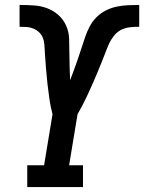

<svg xmlns="http://www.w3.org/2000/svg" viewBox="-20 -755 582 775"><path d="M90 0V-88H158L192 -294Q184 -324 179.5 -355Q175 -386 171.5 -417.5Q168 -449 165.5 -480.5Q163 -512 161 -544V-545V-546V-547Q160 -561 159 -575.5Q158 -590 153 -602.5Q148 -615 138 -624.5Q128 -634 115 -639.5Q102 -645 88 -646Q74 -647 59 -647V-735H61Q89 -735 117.5 -733Q146 -731 171 -721.5Q196 -712 216 -694Q236 -676 247 -651.5Q258 -627 259 -599Q260 -571 260 -543Q260 -515 261 -487Q262 -459 263 -431Q263 -431 263 -431Q263 -431 263 -431Q271 -452 279 -474Q287 -496 294.5 -517.5Q302 -539 309 -561Q316 -583 323.5 -605Q331 -627 342 -648Q353 -669 370 -686Q387 -703 408.5 -713.5Q430 -724 452.5 -728.5Q475 -733 497.5 -734Q520 -735 542 -735V-647Q524 -647 505 -645Q486 -643 469 -634.5Q452 -626 439.5 -610Q427 -594 419 -576Q411 -558 404.5 -540Q398 -522 390.5 -504.5Q383 -487 376 -469Q369 -451 361 -433.5Q353 -416 345.5 -398.5Q338 -381 329.5 -363.5Q321 -346 312 -328.5Q303 -311 293 -294L259 -88H315V0Z"/></svg>

Font: Iosevka Slab Semibold Oblique
Style: Regular
Weight: 600
Italic angle: -9°
Monospace: yes
Designer: Belleve Invis
Foundry: Belleve Invis
Version: Version 11.1.1; ttfautohint (v1.8.3)